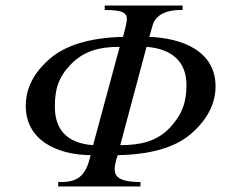

<svg xmlns="http://www.w3.org/2000/svg" viewBox="-20 -673 812 693"><path d="M316 -149C222 -156 178 -205 178 -288C178 -350 190 -393 235 -440C281 -488 337 -504 412 -504ZM509 -504C603 -496 653 -449 653 -366C653 -305 638 -260 593 -212C548 -164 489 -149 414 -149ZM531 -582C540 -614 572 -637 634 -637H639V-653H358V-637C422 -637 438 -627 438 -604C438 -593 430 -561 424 -540C305 -537 217 -510 161 -462C104 -413 73 -357 73 -291C73 -166 187 -114 307 -113C290 -36 259 -16 199 -16H190V0H487V-16C419 -16 394 -31 394 -62C394 -73 397 -92 405 -113C519 -115 609 -139 667 -188C725 -237 758 -296 758 -361C758 -488 640 -535 519 -540Z"/></svg>

Font: XITS
Style: Italic
Weight: 400
Italic angle: -16.33°
Designer: MicroPress Inc., with final additions and corrections provided by Coen Hoffman, Elsevier (retired)
Version: Version 1.302